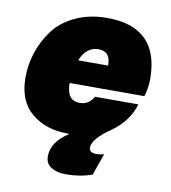

<svg xmlns="http://www.w3.org/2000/svg" viewBox="-84 -626 802 903"><g transform="rotate(10 317.0 -175.0)"><path d="M356 -554Q604 -554 604 -305Q604 -264 591 -222H234Q234 -138 296 -138Q341 -138 363 -179H570Q544 -93 464 -38Q381 19 381 61Q381 85 417 85Q435 85 452 80L416 183Q360 204 290 204Q248 204 220.5 187Q193 170 193 135Q193 66 275 14H268Q161 14 93 -43Q25 -100 25 -212Q25 -274 44.5 -333Q64 -392 102 -442.5Q140 -493 206 -523.5Q272 -554 356 -554ZM255 -334H398Q399 -402 341 -402Q283 -402 255 -334Z"/></g></svg>

Font: Nacelle Black
Style: Italic
Weight: 900
Italic angle: -12°
Designer: Sora Sagano
Foundry: Sora Sagano
Version: Version 1.000;FEAKit 1.0